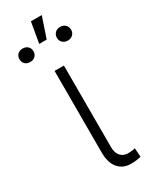

<svg xmlns="http://www.w3.org/2000/svg" viewBox="-241 -820 681 869"><g transform="rotate(-30 99.0 -385.5)"><path d="M124 -530.3V-104.5Q124 -73.2 138.9 -57.1Q153.8 -41 176.8 -41Q189.5 -41 200.4 -42.7Q211.4 -44.4 214.8 -45.9L217.8 1Q210.4 2.9 196.3 4.9Q182.1 6.8 164.1 6.8Q124 6.8 99.6 -21.7Q75.2 -50.3 75.2 -104.5V-530.3ZM94.7 -778.3H151.4L115.2 -670.9H76.2ZM0 -690.4Q17.1 -690.4 27.1 -680.4Q37.1 -670.4 37.1 -655.3Q37.1 -640.1 27.1 -630.1Q17.1 -620.1 0 -620.1Q-16.6 -620.1 -26.4 -630.1Q-36.1 -640.1 -36.1 -655.3Q-36.1 -670.4 -26.4 -680.4Q-16.6 -690.4 0 -690.4ZM196.3 -690.4Q212.9 -690.4 223.1 -680.2Q233.4 -669.9 233.4 -654.3Q233.4 -639.2 223.1 -629.2Q212.9 -619.1 196.3 -619.1Q179.7 -619.1 169.4 -629.2Q159.2 -639.2 159.2 -654.3Q159.2 -669.9 169.4 -680.2Q179.7 -690.4 196.3 -690.4Z"/></g></svg>

Font: Pretendard JP ExtraLight
Style: Regular
Weight: 200
Designer: Base glyphs from Inter by Rasmus Andersson; Hangeul glyphs from Noto Sans CJK(Source Han Sans) by Jang Soo-young and Kan
Foundry: Kil Hyung-jin
Version: Version 1.309